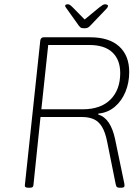

<svg xmlns="http://www.w3.org/2000/svg" viewBox="-20 -874 650 896"><path d="M111 2Q103 2 99 -1Q95 -4 96 -10L168 -685Q169 -692 173 -696Q177 -700 184 -700H401Q489 -700 536 -657.5Q583 -615 583 -538Q583 -488 565.5 -445.5Q548 -403 515.5 -375.5Q483 -348 439 -344L438 -340Q469 -330 488 -301Q507 -272 517 -225L558 -28Q560 -21 560.5 -15.5Q561 -10 561 -7Q561 -2 557 0Q553 2 545 2H537Q530 2 526 -1Q522 -4 520 -14L480 -213Q471 -258 455.5 -283Q440 -308 417 -318Q394 -328 362 -328H169L136 -10Q135 -3 131.5 -0.5Q128 2 119 2ZM173 -364H366Q450 -364 495.5 -409.5Q541 -455 541 -533Q541 -595 504.5 -629.5Q468 -664 397 -664H205ZM470 -854Q475 -854 479.5 -852Q484 -850 484 -847Q484 -843 481 -838.5Q478 -834 470 -826L403 -756Q396 -748 390 -745Q384 -742 374 -742Q367 -742 362.5 -743Q358 -744 355 -746.5Q352 -749 348 -754L296 -827Q292 -833 288 -838Q284 -843 284 -847Q284 -851 288 -852.5Q292 -854 297 -854Q302 -854 307 -850.5Q312 -847 320 -839L375 -783L443 -839Q453 -847 459 -850.5Q465 -854 470 -854Z"/></svg>

Font: Asap Thin
Style: Italic
Weight: 250
Italic angle: -6°
Designer: Pablo Cosgaya
Foundry: Omnibus-Type
Version: Version 3.001